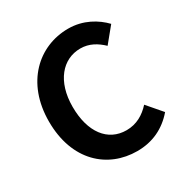

<svg xmlns="http://www.w3.org/2000/svg" viewBox="-175 -894 1007 1048"><g transform="rotate(-30 328.0 -370.0)"><path d="M392 14C489 14 568 -24 629 -95L550 -187C511 -144 462 -114 398 -114C281 -114 206 -211 206 -372C206 -531 289 -627 401 -627C457 -627 500 -601 538 -565L615 -659C567 -709 493 -754 398 -754C211 -754 54 -611 54 -367C54 -120 206 14 392 14Z"/></g></svg>

Font: Noto Sans CJK TC
Style: Bold
Weight: 700
Designer: Ryoko NISHIZUKA 西塚涼子 (kana, bopomofo & ideographs); Paul D. Hunt (Latin, Greek & Cyrillic); Sandoll Communications 산돌커뮤니
Foundry: Adobe
Version: Version 2.004;hotconv 1.0.118;makeotfexe 2.5.65603